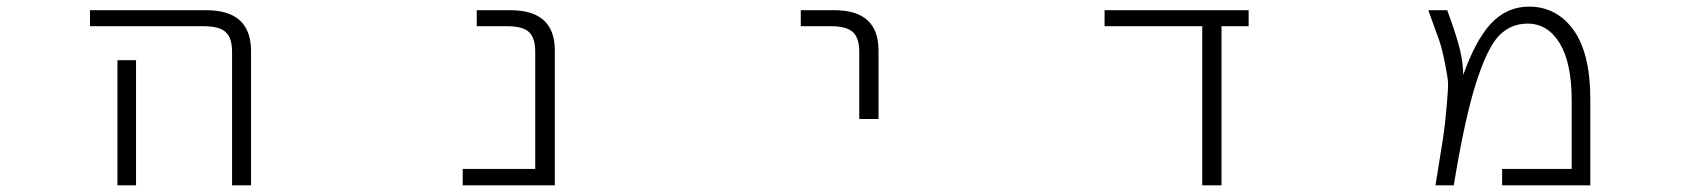

<svg xmlns="http://www.w3.org/2000/svg" viewBox="-20 -553 5040 574"><path d="M249 -474.6V-522.5H596.7Q729.5 -522.5 730.5 -402.3V1H673.8V-398.4Q673.8 -439.5 654.8 -457Q635.7 -474.6 588.9 -474.6ZM386.7 -373V-49.8V1H331.1V-49.8V-373Z M1580.1 -398.4Q1580.1 -439.5 1561.5 -457Q1543 -474.6 1496.1 -474.6H1405.3V-522.5H1505.9Q1638.7 -522.5 1638.7 -402.3V1H1363.3V-47.9H1580.1Z M2374 -474.6V-522.5H2474.6Q2606.4 -522.5 2606.4 -402.3V-197.3H2548.8V-398.4Q2548.8 -439.5 2529.8 -457Q2510.7 -474.6 2464.8 -474.6Z M3631.8 1H3574.2V-474.6H3282.2V-522.5H3712.9V-474.6H3631.8Z M4470.7 1V-47.9H4678.7V-252.9Q4678.7 -364.3 4643.1 -423.3Q4607.4 -482.4 4546.9 -482.4Q4496.1 -482.4 4460.9 -445.8Q4425.8 -409.2 4392.1 -302.7Q4358.4 -196.3 4326.2 1H4271.5Q4288.1 -100.6 4293.9 -138.7Q4299.8 -176.8 4304.7 -232.4Q4309.6 -288.1 4309.1 -304.2Q4308.6 -320.3 4299.8 -364.3Q4291 -408.2 4282.7 -432.1Q4274.4 -456.1 4250 -522.5H4306.6Q4334 -448.2 4344.7 -404.3Q4353.5 -369.1 4354.5 -329.1Q4390.6 -430.7 4435.5 -480.5Q4483.4 -533.2 4550.8 -533.2Q4633.8 -533.2 4684.1 -463.4Q4734.4 -393.6 4734.4 -255.9V1Z"/></svg>

Font: Gen Shin Gothic Monospace Light
Style: Regular
Weight: 300
Designer: [Source Han Sans]
Ryoko NISHIZUKA  (kana & ideographs); Paul D. Hunt (Latin, Greek & Cyrillic); Wenlong ZHANG  (bopomofo
Version: Version 1.002.20150607